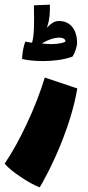

<svg xmlns="http://www.w3.org/2000/svg" viewBox="-65 -551 378 827"><path d="M247 -307C259 -324 267 -354 267 -365C267 -432 230 -465 180 -460C169 -458 157 -452 137 -432C151 -472 150 -503 150 -531L81 -528C83 -444 82 -396 73 -367C63 -368 52 -370 44 -372C35 -347 31 -322 30 -297C53 -291 86 -288 121 -288C162 -288 208 -293 247 -307ZM116 -365C147 -382 171 -389 189 -389C207 -389 217 -382 217 -373C215 -368 190 -361 155 -361C143 -361 130 -362 116 -364ZM128 -217C110 -158 83 -86 49 -15C21 45 -11 104 -45 154C-31 171 -5 192 24 211C52 230 82 247 106 256C113 245 162 161 206 47C231 -18 255 -93 268 -170Z"/></svg>

Font: FilmFarsi Display
Style: Regular
Weight: 400
Designer: Borna Izadpanah
Foundry: Borna Izadpanah
Version: Version 1.000;PS 001.000;hotconv 1.0.88;makeotf.lib2.5.64775